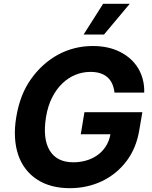

<svg xmlns="http://www.w3.org/2000/svg" viewBox="-20 -979 801 1009"><path d="M65.3 -362.9Q75.3 -423.3 94.5 -473Q113.6 -522.7 143.8 -564.6Q172.6 -605.1 208.1 -637.1Q243.6 -669 284.6 -691.4Q325.6 -713.8 371.6 -725.5Q417.6 -737.2 467.7 -737.2Q550.1 -737.2 611.5 -706Q642.4 -690.3 666.4 -668.5Q690.3 -646.7 706.5 -619.5Q722.7 -592.3 730.8 -560.4Q739 -528.4 737.9 -492.2H581.7Q578.8 -517.8 570 -538Q561.1 -558.2 545.5 -572.3Q529.8 -586.3 507.5 -593.8Q485.1 -601.2 455.3 -601.2Q413.7 -601.2 375.5 -585.4Q337.4 -569.6 306.3 -539.4Q275.2 -509.2 253.2 -465.2Q231.2 -421.2 221.9 -364.3Q203.5 -250.4 241.1 -188.2Q278.8 -126.1 365.4 -126.1Q400.9 -126.1 433.2 -135.5Q465.6 -144.9 491.7 -163.4Q517.8 -181.8 535.7 -209.3Q553.6 -236.9 560.4 -273.4H404.5L423.7 -389.2H728L712.4 -297.6Q697.1 -201.7 645.2 -132.8Q619.3 -98.4 586.6 -71.7Q554 -45.1 516 -27Q478 -8.9 435.4 0.5Q392.8 9.9 346.9 9.9Q245 9.9 175.1 -35.5Q140.6 -57.9 115.4 -90.4Q90.2 -122.9 76 -164.2Q61.8 -205.6 58.8 -255.5Q55.8 -305.4 65.3 -362.9ZM419.4 -797.6 522 -959.2H661.9L526.6 -797.6Z"/></svg>

Font: Inter P
Style: Bold Italic
Weight: 700
Italic angle: 9.39999°
Designer: Rasmus Andersson
Foundry: rsms
Version: Version 3.018;git-588b23468